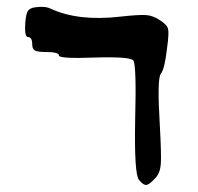

<svg xmlns="http://www.w3.org/2000/svg" viewBox="-20 -775 570 554"><path d="M381 -256Q367 -273 370 -430Q374 -585 365 -600Q358 -612 254 -609Q150 -605 150 -615Q150 -625 111 -625Q88 -625 80.5 -629.5Q73 -634 73 -647Q73 -668 61 -668Q50 -668 53 -710Q55 -735 60.5 -743.5Q66 -752 82 -754Q110 -758 126 -750Q206 -713 327 -727Q381 -733 401.5 -731.5Q422 -730 441 -717Q462 -704 465 -691.5Q468 -679 462 -636Q455 -575 444 -562Q433 -548 441 -416Q446 -327 444 -301.5Q442 -276 429 -262Q412 -243 403 -241.5Q394 -240 381 -256Z"/></svg>

Font: Daniel
Style: Regular
Weight: 400
Version: Version 1.1